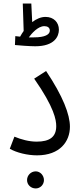

<svg xmlns="http://www.w3.org/2000/svg" viewBox="-20 -868 453 1079"><path d="M178 -608C287 -608 311 -664 311 -701C311 -742 282 -773 236 -773C210 -773 185 -762 161 -744L156 -848H108L113 -694C106 -684 99 -673 93 -662C82 -663 73 -664 66 -665L64 -615C84 -613 145 -608 178 -608ZM229 -721C247 -721 260 -713 260 -696C260 -674 233 -658 171 -658C162 -658 152 -658 142 -658C157 -679 193 -721 229 -721ZM35 -32C73 -10 134 5 188 5C317 5 373 -73 373 -156C373 -224 334 -327 239 -469L172 -426C286 -263 296 -193 296 -159C296 -99 260 -72 186 -72C144 -72 99 -84 61 -100ZM181 191C206 191 227 170 227 144C227 118 206 95 181 95C153 95 132 118 132 144C132 170 153 191 181 191Z"/></svg>

Font: Noto Sans Arabic UI Cn
Style: Regular
Weight: 400
Width: 3
Designer: Monotype Design Team, Nadine Chahine and Nizar Qandah
Foundry: Monotype Imaging Inc.
Version: Version 2.010